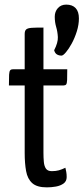

<svg xmlns="http://www.w3.org/2000/svg" viewBox="-20 -799 364 829"><path d="M182.2 10Q139.6 10 119.2 -8.3Q98.8 -26.5 92.7 -60.3Q86.6 -94 86.6 -138.8V-430H18.5Q18.5 -461.7 19.3 -476.5Q20.2 -491.2 24.1 -495.6Q28 -500 36.2 -500H86.6V-652Q86.6 -666.5 93.3 -672.1Q100 -677.7 117.3 -678.9Q134.6 -680 167.6 -680V-500H270.4Q270.4 -468.6 269.8 -453.7Q269.1 -438.8 265.7 -434.4Q262.2 -430 254 -430H167.6V-139Q167.6 -118.1 169.3 -99.8Q171 -81.4 178.5 -70.7Q186 -60 203.6 -60Q221.5 -60 234.3 -63.7Q247.2 -67.4 262.3 -74.7Q264.3 -66.9 266.1 -56.9Q267.9 -46.9 267.9 -34.5Q267.9 -16.5 254.5 -6.7Q241 3 221.5 6.5Q201.9 10 182.2 10ZM245.6 -558.9Q234.5 -558.9 226 -563.9Q217.4 -568.9 213.8 -582Q230.9 -615.3 229.8 -638.8Q228.6 -662.2 222.5 -682.7Q216.4 -703.2 216.4 -726.8Q216.4 -748.9 229.9 -764Q243.5 -779.1 265.9 -779.1Q292.4 -779.1 306.6 -764Q320.7 -748.9 320.7 -719.5Q320.7 -692.4 311.8 -663.9Q302.9 -635.4 290.1 -611.8Q277.3 -588.2 264.9 -573.6Q252.6 -558.9 245.6 -558.9Z"/></svg>

Font: Yanone Kaffeesatz ExtraLight
Style: Regular
Weight: 200
Designer: Yanone (Cyrillic: Daniel Pouzeot, Huerta Tipografica, and Cyreal)
Foundry: Yanone
Version: Version 2.003